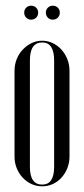

<svg xmlns="http://www.w3.org/2000/svg" viewBox="-20 -646 296 674"><path d="M128 -503Q148 -503 165.5 -494.5Q183 -486 196 -471.5Q209 -457 216.5 -438Q224 -419 224 -397V-96Q224 -75 216.5 -56Q209 -37 196 -22.5Q183 -8 165.5 0Q148 8 128 8Q108 8 90.5 0Q73 -8 59.5 -22.5Q46 -37 38.5 -56Q31 -75 31 -96V-397Q31 -419 38.5 -438Q46 -457 59.5 -471.5Q73 -486 90.5 -494.5Q108 -503 128 -503ZM128 -497Q85 -497 85 -434V-60Q85 2 128 2Q170 2 170 -60V-434Q170 -497 128 -497ZM65 -602Q65 -612 72 -619Q79 -626 89 -626Q100 -626 107 -619Q114 -612 114 -602Q114 -591 107 -584Q100 -577 89 -577Q79 -577 72 -584Q65 -591 65 -602ZM141 -602Q141 -612 148 -619Q155 -626 165 -626Q176 -626 183 -619Q190 -612 190 -602Q190 -591 183 -584Q176 -577 165 -577Q155 -577 148 -584Q141 -591 141 -602Z"/></svg>

Font: Moniqa Cond Display
Style: Regular
Weight: 400
Width: 3
Designer: Rajesh Rajput
Foundry: Rajesh Rajput
Version: Version 1.000